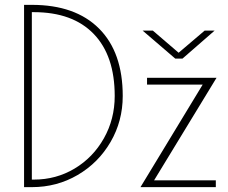

<svg xmlns="http://www.w3.org/2000/svg" viewBox="-20 -770 937 790"><path d="M79 -750H111Q290 -750 387.5 -652.5Q485 -555 485 -375Q485 -272 435 -186Q385 -100 299.5 -50Q214 0 111 0H79ZM119 -31Q211 -31 287 -76.5Q363 -122 407.5 -201Q452 -280 452 -375Q452 -541 365.5 -630.5Q279 -720 119 -720H111V-31ZM814 -422H585V-450H871L614 -28H868V0H558ZM567 -644H609L715 -553L822 -644H863L731 -529H701Z"/></svg>

Font: Poiret One
Style: Regular
Weight: 400
Designer: Denis Masharov (denis.masharov@gmail.com), Cyreal (Charset Expansion)
Foundry: Denis Masharov
Version: Version 1.101